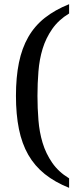

<svg xmlns="http://www.w3.org/2000/svg" viewBox="-20 -780 386 928"><path d="M161.1 -316.9Q161.1 -257.3 165.8 -199.2Q170.4 -141.1 186 -89.4Q201.7 -37.6 232.4 6.8Q263.2 51.3 314 82V127.9Q245.6 100.6 196.5 61.3Q147.5 22 116.7 -31.7Q85.9 -85.4 71.5 -156.2Q57.1 -227.1 57.1 -316.9Q57.1 -406.7 71.5 -477.1Q85.9 -547.4 116.7 -601.1Q147.5 -654.8 196.5 -693.6Q245.6 -732.4 314 -759.8V-714.8Q263.2 -684.1 232.4 -639.9Q201.7 -595.7 186 -544.4Q170.4 -493.2 165.8 -434.8Q161.1 -376.5 161.1 -316.9Z"/></svg>

Font: Sitara
Style: Regular
Weight: 400
Designer: Neelakash Kshetrimayum
Foundry: Neelakash Kshetrimayum
Version: Version 1.000;PS Version 1.000;PS 1.0;hotconv 1.;hotconv 1.0